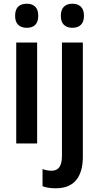

<svg xmlns="http://www.w3.org/2000/svg" viewBox="-20 -769 531 1029"><path d="M185 -684Q185 -652 169 -636Q153 -620 124 -620Q94 -620 77.5 -636Q61 -652 61 -684Q61 -749 124 -749Q153 -749 169 -733Q185 -717 185 -684ZM179 0H67V-541H179ZM368 -749Q397 -749 413.5 -733Q430 -717 430 -684Q430 -652 413.5 -636Q397 -620 368 -620Q339 -620 322.5 -636Q306 -652 306 -684Q306 -717 322.5 -733Q339 -749 368 -749ZM208 229V137Q232 146 257 146Q284 146 298 127Q312 108 312 65V-541H424V71Q424 153 388 196.5Q352 240 279 240Q236 240 208 229Z"/></svg>

Font: Noto Sans Display Medium Narrow
Style: Regular
Weight: 500
Width: 4
Designer: Monotype Design team
Foundry: Monotype Imaging Inc.
Version: Version 1.000